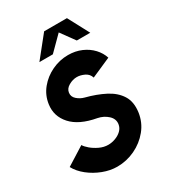

<svg xmlns="http://www.w3.org/2000/svg" viewBox="-238 -1012 1019 1138"><g transform="rotate(-30 271.5 -443.0)"><path d="M224 13Q176 13 127 -5.8Q78 -24.5 38 -56.2Q-2 -88 -22.5 -126.5L102.5 -205Q110.5 -190.5 132.2 -172Q154 -153.5 183 -139.8Q212 -126 242.5 -126Q266.5 -126 291.2 -135Q316 -144 333.8 -161Q351.5 -178 355 -202Q360 -236.5 332.2 -262Q304.5 -287.5 265 -295.5Q151 -316 98 -374.8Q45 -433.5 56 -510.5Q64 -568 100.2 -612.2Q136.5 -656.5 189.5 -681.5Q242.5 -706.5 300 -706.5Q350 -706.5 391.2 -688.5Q432.5 -670.5 460.5 -640.2Q488.5 -610 500 -573.5L366 -514.5Q357.5 -542.5 331 -555Q304.5 -567.5 280 -567.5Q252.5 -567.5 225 -552Q197.5 -536.5 194 -510.5Q190 -484 211.5 -465Q233 -446 260 -439Q332 -420.5 388.2 -391.5Q444.5 -362.5 473.2 -317Q502 -271.5 492.5 -203Q483.5 -139.5 443.8 -90.8Q404 -42 346 -14.5Q288 13 224 13ZM404.5 -899 481 -755H389L320 -850L225 -755H133L248.5 -899Z"/></g></svg>

Font: Urbanist ExtraBold
Style: Italic
Weight: 800
Italic angle: -8°
Designer: Corey Hu
Foundry: Corey Hu
Version: Version 1.321; ttfautohint (v1.8.4.7-5d5b)